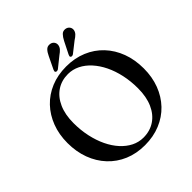

<svg xmlns="http://www.w3.org/2000/svg" viewBox="-236 -1072 1265 1265"><g transform="rotate(-45 397.0 -439.5)"><path d="M395 -716.5Q474 -716.5 539 -689.2Q604 -662 650.8 -612.2Q697.5 -562.5 722.8 -494.8Q748 -427 748 -345.5Q748 -266 722.8 -199.5Q697.5 -133 651 -84.2Q604.5 -35.5 539.8 -8.8Q475 18 396 18Q317.5 18 253 -9.2Q188.5 -36.5 141.8 -86.5Q95 -136.5 69.8 -204.2Q44.5 -272 44.5 -353.5Q44.5 -433 69.8 -499.2Q95 -565.5 141.2 -614.2Q187.5 -663 252 -689.8Q316.5 -716.5 395 -716.5ZM628.5 -280.5Q628.5 -346.5 615.5 -405.8Q602.5 -465 578.8 -513.8Q555 -562.5 522.5 -598.2Q490 -634 450.8 -653.5Q411.5 -673 368.5 -673Q307.5 -673 262 -642.2Q216.5 -611.5 191 -554.5Q165.5 -497.5 165.5 -418Q165.5 -352 178.5 -292.5Q191.5 -233 215 -184Q238.5 -135 271 -99.2Q303.5 -63.5 342.2 -44Q381 -24.5 424.5 -24.5Q485.5 -24.5 531.5 -55.2Q577.5 -86 603 -143.2Q628.5 -200.5 628.5 -280.5ZM362 -845Q373.5 -870 387 -884.2Q400.5 -898.5 421.5 -896.5Q439.5 -895 449.8 -882.8Q460 -870.5 458.5 -854.5Q456.5 -837.5 445.2 -825Q434 -812.5 416.5 -800.5L343 -741.5Q337.5 -738.5 331.8 -737.8Q326 -737 321.5 -740.5Q317 -744 317.8 -749Q318.5 -754 321 -760ZM504.5 -845Q517 -869.5 530.8 -883.5Q544.5 -897.5 565.5 -895Q583.5 -892.5 593.2 -880Q603 -867.5 601 -851Q598.5 -835 586.8 -822.8Q575 -810.5 557 -799.5L483 -741.5Q477.5 -738 471.5 -737.5Q465.5 -737 461.5 -740.5Q457.5 -744.5 458.2 -749.5Q459 -754.5 462 -760.5Z"/></g></svg>

Font: Fraunces 16pt
Style: Regular
Weight: 400
Version: Version 1.000;[b76b70a41]